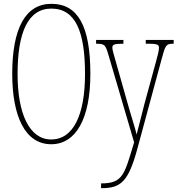

<svg xmlns="http://www.w3.org/2000/svg" viewBox="-20 -745 929 1005"><path d="M248 10C378 10 453 -125 453 -358C453 -610 387 -725 249 -725C113 -725 44 -596 44 -359C44 -137 111 10 248 10ZM248 -15C132 -15 72 -153 72 -358C72 -574 126 -700 249 -700C378 -700 425 -574 425 -358C425 -146 365 -15 248 -15ZM509 215V240H510C612 240 652 208 700 30L825 -432C845 -506 848 -516 884 -516H889V-536H743V-516H761C809 -516 812 -508 812 -494C812 -479 805 -454 797 -424L736 -201C720 -134 704 -78 695 -41C687 -77 665 -142 642 -225L586 -423C576 -459 568 -484 568 -495C568 -512 577 -516 623 -516H626V-536H483V-516H484C529 -516 532 -511 549 -453L682 0C631 169 624 215 509 215Z"/></svg>

Font: Noto Serif ExtraCondensed Thin
Style: Regular
Weight: 100
Width: 2
Designer: Monotype Design Team
Foundry: Monotype Imaging Inc.
Version: Version 2.013